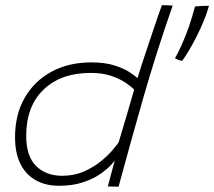

<svg xmlns="http://www.w3.org/2000/svg" viewBox="-20 -720 826 740"><path d="M395.5 -1.5Q398.5 -12 404 -33Q409.5 -54 415 -74.2Q420.5 -94.5 422.5 -101.5Q420.5 -98 406.5 -82.8Q392.5 -67.5 366.2 -49.2Q340 -31 300.2 -17.5Q260.5 -4 207 -4Q155 -4 117 -25.8Q79 -47.5 58.5 -89Q38 -130.5 38 -190.5Q38 -278.5 75.2 -343.2Q112.5 -408 178.8 -443.8Q245 -479.5 331 -479.5Q384 -479.5 420.5 -468Q457 -456.5 479 -442Q501 -427.5 510 -419Q514.5 -435 524 -464Q533.5 -493 545.2 -528Q557 -563 568.5 -597.5Q580 -632 589.5 -659.5Q599 -687 604 -700Q615 -700 627 -699.5Q639 -699 645.5 -698.5Q583.5 -521 533.2 -346Q483 -171 437 -0.5Q430.5 -0.5 421.5 -0.8Q412.5 -1 405 -1.2Q397.5 -1.5 395.5 -1.5ZM219.5 -42.5Q266 -42.5 303.8 -59.2Q341.5 -76 369.8 -99.2Q398 -122.5 415 -143Q432 -163.5 437 -170.5Q441 -184 449.5 -212.2Q458 -240.5 467.5 -273Q477 -305.5 485.2 -333.5Q493.5 -361.5 497 -374.5Q487.5 -385 465.5 -400.2Q443.5 -415.5 409.5 -427.2Q375.5 -439 329.5 -439Q215 -439 148 -374.8Q81 -310.5 81 -196.5Q81 -118 119.2 -80.2Q157.5 -42.5 219.5 -42.5ZM785.5 -697.5Q778 -670 765 -638.8Q752 -607.5 736.8 -577.5Q721.5 -547.5 707 -523.5Q692.5 -499.5 682.5 -486Q678 -486 672.8 -487.5Q667.5 -489 662.8 -491.2Q658 -493.5 654.5 -495.5Q669 -521.5 682.2 -551.5Q695.5 -581.5 708 -617Q720.5 -652.5 731.5 -695Q737.5 -696 744.5 -696.2Q751.5 -696.5 758.8 -697Q766 -697.5 772.8 -697.5Q779.5 -697.5 785.5 -697.5Z"/></svg>

Font: Grandstander Thin
Style: Italic
Weight: 100
Italic angle: -15°
Designer: Tyler Finck
Foundry: Etcetera Type Co
Version: Version 1.200